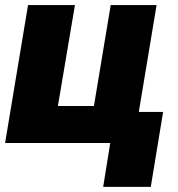

<svg xmlns="http://www.w3.org/2000/svg" viewBox="-28 -566 704 760"><path d="M591.8 -545.9 501 0H-7.8L83 -545.9H268.6L201.2 -146.5H343.8L410.2 -545.9ZM617.7 -123 568.8 173.8H380.4L428.2 -123Z"/></svg>

Font: Inter Tight Black
Style: Italic
Weight: 900
Italic angle: -9.39999°
Designer: Rasmus Andersson
Foundry: rsms
Version: Version 3.004; ttfautohint (v1.8.4.7-5d5b)